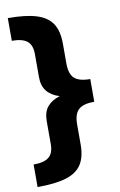

<svg xmlns="http://www.w3.org/2000/svg" viewBox="-100 -786 645 1033"><g transform="rotate(-10 222.5 -269.5)"><path d="M19 -731Q116 -731 174.5 -713Q233 -695 260 -654.5Q287 -614 287 -544V-435Q287 -379 312.5 -355Q338 -331 399 -331V-207Q338 -207 312.5 -183Q287 -159 287 -103V6Q287 76 260 116.5Q233 157 174.5 174.5Q116 192 19 192V69Q77 69 103 47.5Q129 26 129 -23V-149Q129 -198 152.5 -226.5Q176 -255 221 -269Q176 -283 152.5 -312Q129 -341 129 -389V-515Q129 -564 103 -585.5Q77 -607 19 -607Z"/></g></svg>

Font: Work Sans ExtraBold
Style: Regular
Weight: 800
Designer: Wei Huang
Foundry: Wei Huang
Version: Version 2.012; ttfautohint (v1.8.3)